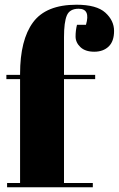

<svg xmlns="http://www.w3.org/2000/svg" viewBox="-20 -793 503 813"><path d="M313 -756Q275 -756 263 -727.5Q251 -699 251 -636V-476H383V-458H251V-18H373V0H10V-18H65V-458H7V-476H65V-480Q65 -624 120 -698.5Q175 -773 304 -773Q389 -773 426 -739.5Q463 -706 463 -662Q463 -618 440 -596Q417 -574 379 -574Q341 -574 320.5 -593.5Q300 -613 300 -638.5Q300 -664 306 -688H344Q364 -756 313 -756Z"/></svg>

Font: Abril Fatface
Style: Regular
Weight: 400
Designer: Veronika Burian, Jos Scaglione
Foundry: TypeTogether
Version: Version 1.001